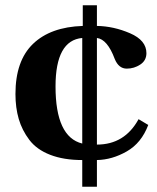

<svg xmlns="http://www.w3.org/2000/svg" viewBox="-20 -698 600 733"><path d="M39 -339Q39 -466 106 -530.5Q173 -595 296 -599V-678H350V-599Q414 -598 476.5 -571Q539 -544 539 -495Q539 -467 515.5 -451.5Q492 -436 464 -436Q433 -436 418 -473Q390 -548 350 -553V-146Q456 -146 509 -243L546 -221Q520 -152 464 -120Q408 -88 350 -87V15H294V-87Q223 -87 171.5 -107Q120 -127 92 -164Q64 -201 51.5 -244Q39 -287 39 -339ZM192 -368Q192 -175 294 -150V-553Q192 -544 192 -368Z"/></svg>

Font: Heuristica
Style: Bold
Weight: 700
Version: Version 1.0.2